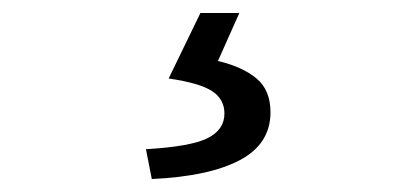

<svg xmlns="http://www.w3.org/2000/svg" viewBox="-20 -23 646 296"><path d="M214 253 205 207Q274 203 300 190Q326 177 326 152Q326 130 307 117.5Q288 105 240 98L289 -3H349L316 71Q354 80 375.5 98Q397 116 397 150Q397 199 349.5 224Q302 249 214 253Z"/></svg>

Font: Noto Sans JP Thin
Style: Regular
Weight: 400
Version: Version 2.004-H2;hotconv 1.0.118;makeotfexe 2.5.65603